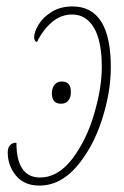

<svg xmlns="http://www.w3.org/2000/svg" viewBox="-20 -566 385 596"><path d="M4 -93Q4 -107 11 -115Q18 -123 31 -123Q31 -69 49.5 -42Q68 -15 104 -15Q160 -15 204 -72.5Q248 -130 272 -211.5Q296 -293 296 -358Q296 -439 271.5 -480Q247 -521 204 -521Q169 -521 141 -497Q113 -473 95 -436Q91 -436 88.5 -440Q86 -444 86 -450Q86 -467 100 -490Q114 -513 141 -529.5Q168 -546 205 -546Q324 -546 324 -357Q324 -279 296 -193Q268 -107 217.5 -48.5Q167 10 102 10Q55 10 29.5 -21Q4 -52 4 -93ZM141 -276Q141 -292 149 -302.5Q157 -313 172 -313Q200 -313 200 -281Q200 -262 191.5 -253Q183 -244 170 -244Q141 -244 141 -276Z"/></svg>

Font: Noto Serif CondThin
Style: Italic
Weight: 250
Width: 3
Italic angle: -12°
Designer: Monotype Design Team
Foundry: Monotype Imaging Inc.
Version: Version 1.001